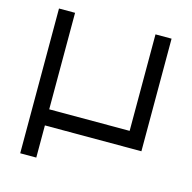

<svg xmlns="http://www.w3.org/2000/svg" viewBox="-123 -807 1126 1126"><g transform="rotate(15 439.5 -244.5)"><path d="M97.7 -683.6H195.3V-97.7H683.6V-683.6H781.2V0H195.3V195.3H97.7Z"/></g></svg>

Font: BabelStone Pigpen
Style: Regular
Weight: 400
Designer: Andrew West
Foundry: BabelStone
Version: Version 1.02 November 6, 2013